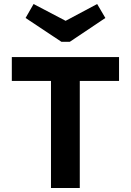

<svg xmlns="http://www.w3.org/2000/svg" viewBox="-20 -940 654 960"><path d="M506.8 -850.1 329.1 -731H287.1L107.9 -850.1L147.9 -919.9L308.1 -835.9L465.8 -919.9ZM39.1 -535.2V-654.8H575.2V-535.2H378.9V0H234.9V-535.2Z"/></svg>

Font: IntelOne Mono Bold
Style: Regular
Weight: 700
Designer: Fred Shallcrass
Foundry: Frere-Jones Type LLC
Version: Version 1.200;hotconv 1.1.0;makeotfexe 2.6.0;FJTRelease1.2